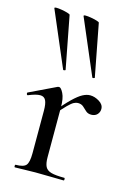

<svg xmlns="http://www.w3.org/2000/svg" viewBox="-113 -791 595 851"><g transform="rotate(15 184.5 -365.5)"><path d="M271 -474 163 -727Q162 -731 172 -731Q182 -731 196.5 -728.5Q211 -726 223 -722.5Q235 -719 236 -716L282 -476Q283 -474 277.5 -472.5Q272 -471 271 -474ZM137 -474 29 -727Q28 -731 38 -731Q48 -731 62.5 -728.5Q77 -726 89 -722.5Q101 -719 102 -716L148 -476Q149 -474 143.5 -472.5Q138 -471 137 -474ZM149 -271 143 -282Q181 -328 206 -352Q231 -376 249 -385.5Q267 -395 283 -395Q304 -395 325 -382Q346 -369 346 -349Q346 -334 336 -323.5Q326 -313 309 -313Q293 -313 283.5 -322Q274 -331 264.5 -339.5Q255 -348 239 -348Q231 -348 221 -343Q211 -338 194.5 -321.5Q178 -305 149 -271ZM43 0Q40 0 40 -6Q40 -12 43 -12Q79 -12 90.5 -25.5Q102 -39 102 -81V-276Q102 -308 94.5 -323Q87 -338 69 -338Q59 -338 46 -334.5Q33 -331 16 -324Q12 -322 10 -327.5Q8 -333 11 -335L134 -394Q138 -395 140 -395Q149 -395 160 -373Q171 -351 171 -310V-81Q171 -53 178.5 -38Q186 -23 206.5 -17.5Q227 -12 266 -12Q269 -12 269 -6Q269 0 266 0Q240 0 207 -1Q174 -2 137 -2Q110 -2 85.5 -1Q61 0 43 0Z"/></g></svg>

Font: Cormorant Medium
Style: Regular
Weight: 500
Designer: Christian Thalmann (Catharsis Fonts)
Foundry: Catharsis Fonts
Version: Version 4.000